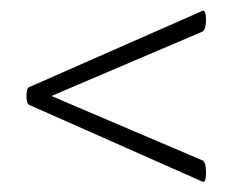

<svg xmlns="http://www.w3.org/2000/svg" viewBox="-20 -375 447 370"><path d="M377 -42Q377 -22 370 -25L36 -173Q31 -176 31 -190Q31 -205 36 -207L370 -354Q373 -356 375 -351Q377 -346 377 -338Q377 -318 370 -314L79 -190L370 -66Q377 -63 377 -42Z"/></svg>

Font: Cormorant Upright
Style: Regular
Weight: 400
Designer: Christian Thalmann (Catharsis Fonts)
Foundry: Catharsis Fonts
Version: Version 3.302